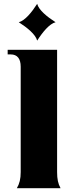

<svg xmlns="http://www.w3.org/2000/svg" viewBox="-20 -982 376 1002"><path d="M68 0H296C283 -23 278 -48 278 -84V-722H20V-698H36C70 -698 88 -676 88 -634V-84C88 -48 82 -24 68 0ZM174 -770C202 -814 238 -858 270 -866C226 -894 182 -930 174 -962C146 -918 110 -874 78 -866C122 -838 166 -802 174 -770Z"/></svg>

Font: Sinistre Bold
Style: Regular
Weight: 900
Designer: Jules Durand
Foundry: Collletttivo
Version: Version 69.420;Glyphs 3.2 (3217)